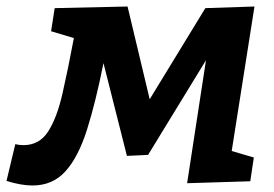

<svg xmlns="http://www.w3.org/2000/svg" viewBox="-61 -558 843 590"><path d="M-41 -2 -14 -115Q-2 -112 11 -112Q60 -112 87 -154Q114 -196 131 -270.5Q148 -345 166 -441L96 -462L107 -533L331 -538L399 -253L570 -533L721 -538L651 -94L719 -74L708 -1L514 5L572 -373L394 -82L329 -79L257 -364Q233 -244 206.5 -160Q180 -76 140.5 -32Q101 12 39 12Q4 12 -41 -2Z"/></svg>

Font: Bitter
Style: Bold Italic
Weight: 700
Italic angle: -9°
Designer: Sol Matas, and Bitter project Authors
Foundry: Sol Matas
Version: Version 2.001